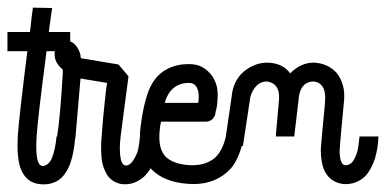

<svg xmlns="http://www.w3.org/2000/svg" viewBox="-48 -488 1021 508"><path d="M39.1 -467.8 89.8 -466.8Q82 -410.2 81.1 -403.3H137.7V-352.5H75.2Q51.8 -174.8 48.8 -126Q45.9 -79.1 52.7 -60.5Q58.6 -43 75.2 -51.8Q84 -57.6 88.9 -68.4Q98.6 -92.8 101.6 -127H151.4Q147.5 -78.1 134.8 -47.9Q124 -23.4 107.4 -11.7Q85 2.9 55.7 -1Q22.5 -4.9 7.8 -39.1Q6.8 -42 5.9 -43.9Q-3.9 -73.2 -1 -127.9Q2 -174.8 24.4 -352.5H-28.3V-403.3H31.2Q33.2 -415 35.2 -438.5Q38.1 -458 39.1 -467.8Z M119.1 -378.9Q146.5 -384.8 160.2 -355.5Q163.1 -349.6 164.1 -345.7Q165 -343.8 165 -339.8Q166 -335.9 166 -334L265.6 -317.4L292 -286.1Q292 -285.2 271.5 -129.9Q266.6 -90.8 271.5 -67.4Q277.3 -43 293.9 -52.7Q295.9 -54.7 298.8 -56.6Q307.6 -65.4 315.4 -85Q319.3 -95.7 322.3 -127H373Q368.2 -84 362.3 -67.4Q350.6 -37.1 333 -20.5Q306.6 2.9 273.4 -1Q251 -4.9 237.3 -22.5Q227.5 -37.1 222.7 -56.6Q216.8 -88.9 221.7 -135.7Q222.7 -144.5 224.6 -173.8Q232.4 -254.9 235.4 -268.6L165 -280.3Q152.3 -128.9 151.4 -122.1L102.5 -123Q111.3 -175.8 118.2 -295.9V-303.7Q86.9 -329.1 100.6 -365.2Q105.5 -375 119.1 -378.9Z M452.1 -268.6Q403.3 -268.6 387.7 -215.8H476.6Q482.4 -259.8 460 -267.6Q456.1 -268.6 452.1 -268.6ZM454.1 -318.4Q491.2 -318.4 514.6 -285.2Q523.4 -270.5 526.4 -255.9Q527.3 -250 527.8 -244.1Q528.3 -238.3 527.8 -231.9Q527.3 -225.6 527.3 -221.2Q527.3 -216.8 526.4 -210Q525.4 -203.1 524.9 -201.2Q524.4 -199.2 522.5 -192.4L521.5 -185.5Q515.6 -167 497.1 -166H377.9Q377.9 -163.1 376 -156.2Q375 -150.4 375 -147.5Q368.2 -91.8 393.6 -70.3Q418 -50.8 463.9 -50.8Q502.9 -51.8 525.4 -75.2Q542 -93.8 549.8 -127H597.7Q585.9 -68.4 562.5 -42Q524.4 -1 463.9 -1Q398.4 -2 361.3 -32.2Q313.5 -73.2 324.2 -154.3Q333 -222.7 349.6 -257.8Q374 -308.6 432.6 -317.4Q443.4 -318.4 454.1 -318.4Z M659.2 -322.3Q700.2 -321.3 719.7 -293.9Q749 -323.2 784.2 -322.3Q821.3 -319.3 842.8 -294.9Q866.2 -265.6 862.3 -221.7Q850.6 -99.6 850.6 -90.8Q850.6 -48.8 868.2 -50.8Q876 -51.8 882.8 -57.6Q890.6 -66.4 896.5 -84Q900.4 -96.7 903.3 -127H953.1Q953.1 -100.6 944.3 -69.3Q934.6 -40 919.9 -23.4Q895.5 1 861.3 -1Q827.1 -4.9 811.5 -34.2Q800.8 -56.6 800.8 -90.8Q800.8 -102.5 811.5 -210.9Q811.5 -219.7 812.5 -226.6Q813.5 -267.6 783.2 -272.5Q747.1 -272.5 742.2 -227.5Q742.2 -226.6 742.2 -225.6L730.5 -127H681.6L690.4 -226.6Q692.4 -267.6 658.2 -272.5Q632.8 -272.5 619.1 -244.1Q614.3 -234.4 613.3 -224.6L594.7 -101.6L545.9 -102.5L564.5 -229.5Q569.3 -288.1 618.2 -312.5Q637.7 -322.3 659.2 -322.3Z"/></svg>

Font: Bratas-flat
Style: flat
Weight: 400
Designer: MUHAMMAD YONI
Version: Version 001.000